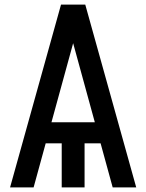

<svg xmlns="http://www.w3.org/2000/svg" viewBox="-20 -820 640 840"><path d="M350 0H250V-239H350ZM24 0 247 -800H353L576 0H473L300 -631L127 0ZM128 -193 152 -285H448L472 -193Z"/></svg>

Font: Victor Mono
Style: Bold
Weight: 700
Monospace: yes
Designer: Rune Bjørnerås
Version: Version 1.561;gftools[0.9.30]